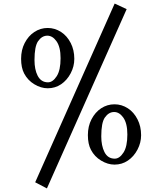

<svg xmlns="http://www.w3.org/2000/svg" viewBox="-20 -906 905 1071"><path d="M176.3 110.8 619.6 -886.2 686.5 -855 241.7 145ZM544.9 -145.5Q544.9 -93.3 562.5 -58.1Q581.1 -21 620.1 -21Q647 -21 668.9 -55.2Q690.4 -88.4 690.4 -155.8Q690.4 -218.3 667.5 -250.5Q645.5 -281.2 616.7 -281.2Q586.4 -281.2 564.9 -250.5Q544.9 -221.7 544.9 -145.5ZM767.1 -151.9Q767.1 -109.9 747.1 -71.8Q726.6 -32.7 693.4 -10.3Q660.2 12.2 618.7 12.2Q581.1 12.2 543.9 -10.3Q507.3 -32.2 487.3 -70.3Q470.2 -102.5 470.2 -152.3Q470.2 -201.7 490.2 -240.2Q510.7 -279.8 543.9 -301.8Q578.1 -324.2 618.7 -324.2Q658.7 -324.2 693.4 -301.8Q726.6 -280.3 747.1 -240.2Q767.1 -201.2 767.1 -151.9ZM247.6 -446.8Q274.4 -446.8 296.4 -481Q317.9 -514.2 317.9 -581.5Q317.9 -644 294.9 -676.3Q272.9 -707 244.1 -707Q213.9 -707 192.4 -676.3Q172.4 -647.5 172.4 -571.3Q172.4 -518.1 189.9 -483.9Q209 -446.8 247.6 -446.8ZM394.5 -577.6Q394.5 -535.6 374.5 -497.6Q354 -458.5 320.8 -436Q287.6 -413.6 246.1 -413.6Q208.5 -413.6 171.4 -436Q134.8 -458 114.7 -496.1Q97.7 -528.3 97.7 -578.1Q97.7 -627.4 117.7 -666Q138.2 -705.6 171.4 -727.5Q205.6 -750 246.1 -750Q286.1 -750 320.8 -727.5Q354 -706.1 374.5 -666Q394.5 -627 394.5 -577.6Z"/></svg>

Font: Modern Antiqua
Style: Regular
Weight: 500
Version: Version 1.0